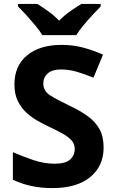

<svg xmlns="http://www.w3.org/2000/svg" viewBox="-20 -954 591 984"><path d="M511 -198Q511 -103 442.5 -46.5Q374 10 248 10Q135 10 46 -33V-174Q97 -152 151.5 -133.5Q206 -115 260 -115Q316 -115 339.5 -136.5Q363 -158 363 -191Q363 -218 344.5 -237Q326 -256 295 -272.5Q264 -289 224 -308Q199 -320 170 -336.5Q141 -353 114.5 -377.5Q88 -402 71 -437Q54 -472 54 -521Q54 -617 119 -670.5Q184 -724 296 -724Q352 -724 402.5 -711Q453 -698 508 -674L459 -556Q410 -576 371 -587Q332 -598 291 -598Q248 -598 225 -578Q202 -558 202 -526Q202 -488 236 -466Q270 -444 337 -412Q392 -386 430.5 -358Q469 -330 490 -292Q511 -254 511 -198ZM197 -774Q183 -797 160.5 -824Q138 -851 114.5 -877Q91 -903 72 -921V-934H171Q197 -918 227 -896.5Q257 -875 283 -848Q309 -875 340 -896.5Q371 -918 397 -934H496V-921Q478 -903 454 -877Q430 -851 407.5 -824Q385 -797 371 -774Z"/></svg>

Font: Noto Sans Myanmar
Style: Bold
Weight: 700
Designer: Monotype Design Team
Foundry: Monotype Imaging Inc.
Version: Version 2.107; ttfautohint (v1.8.4.7-5d5b)